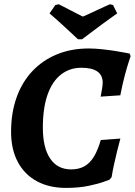

<svg xmlns="http://www.w3.org/2000/svg" viewBox="-20 -884 642 915"><path d="M294.4 11.5Q214.1 11.5 155.4 -20.5Q96.6 -52.5 64.7 -112.5Q32.8 -172.5 32.8 -255.7Q32.8 -346 58.8 -419.1Q84.8 -492.3 133.7 -544.4Q182.6 -596.6 250.9 -624.8Q319.1 -653 403 -653Q433.5 -653 467.4 -649.2Q501.2 -645.5 531 -640.8Q560.8 -636.1 579.5 -632.3Q598.1 -628.6 598.1 -628.6L602.5 -616.3Q602.5 -616.3 594.3 -591.6Q586.1 -566.9 574.7 -524.4Q563.3 -482 553.4 -429.8L459.5 -423.5Q459.5 -423.5 462 -436.1Q464.4 -448.6 466.9 -464.4Q469.4 -480.2 469.4 -489.7Q469.4 -561.1 367.7 -561.1Q311.4 -561.1 269.9 -528.2Q228.4 -495.3 206.3 -431.8Q184.2 -368.3 184.2 -275.7Q184.2 -180.4 219 -128.5Q253.7 -76.7 319.3 -76.7Q354.7 -76.7 381 -90.8Q407.2 -104.9 426.5 -135.7Q445.8 -166.5 460.3 -216.9L553.7 -223.6Q553.7 -223.6 549.2 -206.5Q544.6 -189.5 537.8 -162.1Q531 -134.8 523.9 -102.5Q516.9 -70.2 511.8 -39.7L501.7 -27.5Q501.7 -27.5 475 -17.8Q448.3 -8 401.5 1.8Q354.6 11.5 294.4 11.5ZM538.5 -820Q526.3 -811.8 505.7 -797Q485 -782.2 461.9 -765Q438.8 -747.8 418.1 -732.2Q397.5 -716.5 384.3 -706.7Q371.1 -696.8 371.1 -696.8H351.8Q351.8 -696.8 341.1 -706.7Q330.5 -716.5 313.6 -732.2Q296.7 -747.8 278.1 -765Q259.4 -782.2 242.7 -797Q225.9 -811.8 216 -820L243.7 -860L260 -863.7Q266.8 -860.5 283.7 -851.6Q300.7 -842.8 319.9 -833Q339.2 -823.2 354.8 -815Q370.4 -806.8 374.9 -805Q378.9 -806.3 391.2 -811.9Q403.5 -817.5 420 -825.3Q436.5 -833 453.5 -840.9Q470.4 -848.9 484 -854.9Q497.6 -861 503.9 -863.7L518.8 -860Z"/></svg>

Font: Alegreya
Style: Italic
Weight: 400
Italic angle: -7°
Designer: Juan Pablo del Peral
Foundry: Huerta Tipografica
Version: Version 2.009